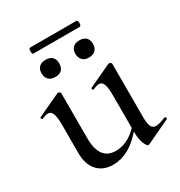

<svg xmlns="http://www.w3.org/2000/svg" viewBox="-155 -741 807 861"><g transform="rotate(-30 248.5 -311.0)"><path d="M75.2 -265.1Q75.2 -336.9 46.9 -336.9Q32.7 -336.9 14.2 -328.1H12.2Q8.3 -328.1 7.1 -333Q5.9 -337.9 8.8 -338.9L127 -394L130.9 -395Q134.8 -395 138.9 -392.1Q143.1 -389.2 143.1 -386.2V-152.8Q143.1 -39.1 227.1 -39.1Q287.1 -39.1 338.9 -92.8V-265.1Q338.9 -336.9 311.5 -336.9Q297.9 -336.9 277.8 -328.1H275.9Q272 -328.1 271 -333Q270 -337.9 272.9 -338.9L391.1 -394L395 -395Q398.9 -395 403.1 -392.1Q407.2 -389.2 407.2 -386.2V-109.9Q407.2 -74.7 414.6 -60.3Q421.9 -45.9 438.5 -45.9Q455.1 -45.9 488.8 -60.1H490.2Q494.1 -60.1 496.1 -55.4Q498 -50.8 495.1 -48.8L371.1 9.8Q369.1 10.7 366.2 11.2Q357.4 11.2 348.1 -12.5Q338.9 -36.1 338.9 -74.2Q268.1 8.8 185.1 8.8Q134.3 8.8 104.7 -23.7Q75.2 -56.2 75.2 -113.8ZM298.1 -473.9Q286.1 -485.8 286.1 -506.8Q286.1 -527.8 298.1 -539.3Q310.1 -550.8 331.5 -550.8Q353 -550.8 365 -539.3Q377 -527.8 377 -506.8Q377 -485.8 365 -473.9Q353 -461.9 331.5 -461.9Q310.1 -461.9 298.1 -473.9ZM202.1 -507.8Q202.1 -461.9 157.2 -461.9Q134.8 -461.9 122.8 -473.9Q110.8 -485.8 110.8 -506.8Q110.8 -527.8 122.8 -539.3Q134.8 -550.8 157 -550.8Q179.2 -550.8 190.7 -539.3Q202.1 -527.8 202.1 -507.8ZM362.8 -632.8Q371.1 -632.8 371.1 -617.4Q371.1 -602.1 362.8 -602.1H124Q117.2 -602.1 117.2 -617.7Q117.2 -633.3 124 -632.8Z"/></g></svg>

Font: Cormorant-Medium
Style: Regular
Weight: 500
Designer: Christian Thalmann (Catharsis Fonts)
Version: Version 3.000